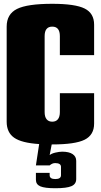

<svg xmlns="http://www.w3.org/2000/svg" viewBox="-20 -750 530 1010"><path d="M475.1 -460H294.9V-560.1Q294.9 -609.9 254.9 -609.9Q214.8 -609.9 214.8 -560.1V-160.2Q214.8 -135.7 225.1 -122.8Q235.4 -109.9 254.9 -109.9Q274.4 -109.9 284.7 -122.8Q294.9 -135.7 294.9 -160.2V-259.8H475.1V-100.1Q475.1 -40 425.3 -15.1Q375.5 9.8 254.9 9.8H252L241.2 65.9Q251 57.6 271.5 52.7Q292 47.9 307.1 47.9Q342.8 47.9 361.8 60.5Q380.9 73.2 380.9 96.2V191.9Q380.9 218.3 356 229.2Q331.1 240.2 271 240.2Q215.3 240.2 192.1 230.2Q168.9 220.2 168.9 195.8V159.2H241.2V171.9Q241.2 191.9 271 191.9Q300.8 191.9 300.8 171.9V127.9Q300.8 107.9 270 107.9Q254.9 107.9 241.2 120.1H168.9L186 7.8Q93.8 2 54.4 -25.6Q15.1 -53.2 15.1 -109.9V-609.9Q15.1 -675.8 69.3 -702.9Q123.5 -730 254.9 -730Q375.5 -730 425.3 -705.1Q475.1 -680.2 475.1 -620.1Z"/></svg>

Font: Mikodacs
Style: Regular
Weight: 400
Designer: gluk (gluksza@wp.pl)
Foundry: gluk (gluksza@wp.pl)
Version: Version 0.28